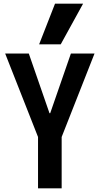

<svg xmlns="http://www.w3.org/2000/svg" viewBox="-20 -1020 540 1040"><path d="M186 0V-278L8 -730H136L248 -407H252L364 -730H492L314 -278V0ZM309 -780H192L278 -1000H430Z"/></svg>

Font: M PLUS 1 Code SemiBold
Style: Regular
Weight: 600
Designer: Coji Morishita
Foundry: UNDERFOREST DESIGN
Version: Version 1.005